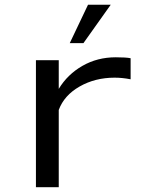

<svg xmlns="http://www.w3.org/2000/svg" viewBox="-20 -781 640 801"><path d="M441.9 -761.2 328.1 -601.1H271L347.2 -761.2ZM524.9 -450.2Q490.2 -457 458 -457Q377 -457 312.3 -420.2Q247.6 -383.3 225.1 -322.3V0H129.9V-529.8H225.1V-410.2Q261.7 -470.7 324 -506.3Q386.2 -542 462.9 -542Q505.9 -542 524.9 -538.1Z"/></svg>

Font: Aurulent Sans Mono
Style: Regular
Weight: 400
Monospace: yes
Version: Version 2007.05.04